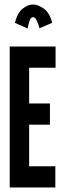

<svg xmlns="http://www.w3.org/2000/svg" viewBox="-20 -830 290 850"><path d="M23 0V-624H226V-530H109V-372H201V-278H109V-94H225V0ZM102 -704 46 -729Q57 -773 80 -791.5Q103 -810 126 -810Q149 -810 174.5 -791.5Q200 -773 211 -729L155 -705Q149 -725 142.5 -739.5Q136 -754 126 -754Q116 -754 111 -738.5Q106 -723 102 -704Z"/></svg>

Font: Inconsolata UltraCondensed Black
Style: Regular
Weight: 900
Width: 1
Monospace: yes
Designer: Raph Levien, Cyreal, Brenton Simpson
Foundry: Raph Levien, Cyreal, Google
Version: Version 3.001; ttfautohint (v1.8.2.53-6de2)